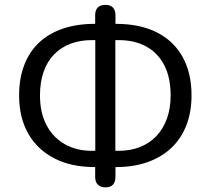

<svg xmlns="http://www.w3.org/2000/svg" viewBox="-20 -760 888 809"><path d="M424 29.5Q403.5 29.5 392.2 18Q381 6.5 381 -14.5V-80L404 -56H379Q280 -56 208.8 -92.8Q137.5 -129.5 99 -197Q60.5 -264.5 60.5 -358Q60.5 -429 81.8 -485Q103 -541 143.8 -579.8Q184.5 -618.5 244 -639Q303.5 -659.5 379 -659.5H404L381 -635.5V-696Q381 -717.5 392.2 -728.5Q403.5 -739.5 424 -739.5Q444.5 -739.5 455.5 -728.5Q466.5 -717.5 466.5 -696V-635.5L443.5 -659.5H468.5Q570 -659.5 641 -623.5Q712 -587.5 749.5 -520Q787 -452.5 787 -358Q787 -288 765.2 -232Q743.5 -176 702.2 -137Q661 -98 602 -77Q543 -56 468.5 -56H443.5L466.5 -80V-14.5Q466.5 6.5 456 18Q445.5 29.5 424 29.5ZM381.5 -106.5V-609L402 -591H367.5Q317.5 -591 277.2 -575.8Q237 -560.5 208 -530.8Q179 -501 163.8 -457.8Q148.5 -414.5 148.5 -358Q148.5 -285 176 -232.8Q203.5 -180.5 253 -152.5Q302.5 -124.5 367.5 -124.5H402ZM466 -106.5 445.5 -124.5H480Q529 -124.5 569.2 -140.2Q609.5 -156 638.5 -186.2Q667.5 -216.5 683.2 -259.8Q699 -303 699 -358Q699 -433.5 672 -485.5Q645 -537.5 596 -564.2Q547 -591 480 -591H445.5L466 -609Z"/></svg>

Font: Nunito ExtraLight
Style: Regular
Weight: 200
Designer: Vernon Adams
Foundry: Vernon Adams
Version: Version 3.602;April 4, 2023;FontCreator 14.0.0.2856 64-bit